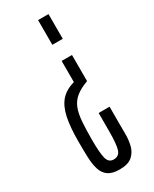

<svg xmlns="http://www.w3.org/2000/svg" viewBox="-222 -788 790 982"><g transform="rotate(-30 173.0 -297.5)"><path d="M254.4 -492.2V-337.9Q209 -321.3 182.9 -299.8Q156.7 -278.3 144.8 -247.6Q132.8 -216.8 129.4 -172.4Q126 -127.9 126 -64.9Q126 11.7 134.5 44.7Q143.1 77.6 172.4 77.6Q204.1 77.6 214.1 48.3Q224.1 19 224.1 -62V-167H288.6V-66.9Q288.6 -40.5 288.8 -5.6Q289.1 29.3 281 61.8Q272.9 94.2 248.5 115.7Q224.1 137.2 174.3 137.2Q130.4 137.2 106.9 120.6Q83.5 104 74 73.2Q64.5 42.5 63 0.7Q61.5 -41 61.5 -91.8Q61.5 -176.3 73.2 -232.2Q85 -288.1 113.5 -320.6Q142.1 -353 193.4 -367.2V-492.2ZM254.9 -733.4V-587.4H193.4V-733.4Z"/></g></svg>

Font: Antonio Thin
Style: Regular
Weight: 250
Designer: Vernon Adams
Foundry: Vernon Adams
Version: Version 1.002